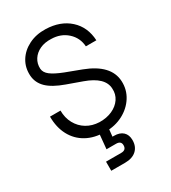

<svg xmlns="http://www.w3.org/2000/svg" viewBox="-228 -840 1056 1189"><g transform="rotate(-30 300.0 -245.5)"><path d="M297 9Q220 9 164 -22Q108 -53 77.5 -110Q47 -167 47 -244H122Q122 -192 144.5 -151Q167 -110 206 -86.5Q245 -63 296 -61Q347 -60 387 -78Q427 -96 449 -128.5Q471 -161 468 -202Q465 -284 336 -330L230 -368Q149 -397 110.5 -434.5Q72 -472 68 -524Q64 -583 92.5 -629.5Q121 -676 174 -702.5Q227 -729 294 -727Q398 -724 462.5 -665.5Q527 -607 532 -510H457Q453 -573 407 -614.5Q361 -656 293 -657Q248 -659 213.5 -643Q179 -627 160 -597.5Q141 -568 143 -531Q145 -503 173 -481.5Q201 -460 260 -437L369 -396Q535 -333 541 -213Q544 -151 512 -100.5Q480 -50 424 -20.5Q368 9 297 9ZM307 236H208V171H317Q353 171 353 137Q353 106 317 106H249L262 -31H329L320 57H331Q372 57 394.5 78Q417 99 417 137Q417 183 388 209.5Q359 236 307 236Z"/></g></svg>

Font: Orbit
Style: Regular
Weight: 400
Designer: Sooun Cho
Foundry: JAMO
Version: Version 1.000; ttfautohint (v1.8.4.7-5d5b);gftools[0.9.29]